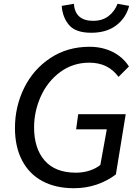

<svg xmlns="http://www.w3.org/2000/svg" viewBox="-20 -981 725 1014"><path d="M59 -305Q59 -418 107.5 -516.5Q156 -615 246 -674.5Q336 -734 453 -734Q520 -734 574.5 -707Q629 -680 661 -630L606 -575Q551 -650 452 -650Q365 -650 298 -600.5Q231 -551 195.5 -472Q160 -393 160 -308Q160 -197 216 -133Q272 -69 381 -69Q419 -69 453 -80Q487 -91 510 -110L544 -298H382L393 -378H644L592 -60Q548 -26 491.5 -6.5Q435 13 370 13Q274 13 204 -24.5Q134 -62 96.5 -134Q59 -206 59 -305ZM306 -950 370 -961Q377 -871 472 -871Q520 -871 552.5 -895.5Q585 -920 601 -961L662 -950Q646 -887 594.5 -847.5Q543 -808 462 -808Q379 -808 344.5 -849Q310 -890 306 -950Z"/></svg>

Font: Nebula Sans Medium
Style: Regular
Weight: 500
Italic angle: -9°
Designer: Paul D. Hunt for Adobe (as Source Sans)
Foundry: Nebula Entertainment & Broadcasting LLC
Version: Version 1.010